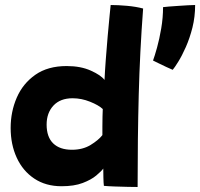

<svg xmlns="http://www.w3.org/2000/svg" viewBox="-20 -743 798 766"><path d="M394.5 -1.5Q393 -12 392.5 -34.8Q392 -57.5 392 -70.5Q384 -59.5 364 -42.8Q344 -26 310 -13Q276 0 225.5 0Q162.5 0 116.8 -30.5Q71 -61 46.8 -113.8Q22.5 -166.5 22.5 -232.5Q22.5 -297.5 47 -353.8Q71.5 -410 121.2 -444.8Q171 -479.5 246 -479.5Q302 -479.5 342.5 -461.2Q383 -443 397 -424Q398.5 -458 402 -504.8Q405.5 -551.5 409.5 -597.5Q413.5 -643.5 417 -678Q420.5 -712.5 421.5 -723Q450.5 -723 486.8 -719.8Q523 -716.5 551 -709Q538 -536.5 533.5 -364.8Q529 -193 529 3Q517 3 491 2.5Q465 2 437.5 1Q410 0 394.5 -1.5ZM267 -145.5Q310 -145.5 341.2 -164.5Q372.5 -183.5 388.5 -204Q388.5 -217.5 388.5 -238Q388.5 -258.5 389 -278.2Q389.5 -298 390 -308Q373.5 -323.5 339.2 -337.2Q305 -351 269.5 -351Q220.5 -351 193.2 -321.8Q166 -292.5 166 -246Q166 -196.5 192.2 -171Q218.5 -145.5 267 -145.5ZM758.5 -723Q758.5 -676 747.8 -633.2Q737 -590.5 721.5 -555.5Q706 -520.5 691.2 -496.8Q676.5 -473 669 -464.5Q661.5 -467.5 644.2 -475.5Q627 -483.5 610.8 -491.5Q594.5 -499.5 590.5 -501.5Q597 -519 606.5 -553Q616 -587 623.2 -629.5Q630.5 -672 630.5 -714.5Q636.5 -715.5 653.2 -716.8Q670 -718 690.8 -719.5Q711.5 -721 730.2 -722Q749 -723 758.5 -723Z"/></svg>

Font: Grandstander
Style: Bold
Weight: 700
Designer: Tyler Finck
Foundry: Etcetera Type Co
Version: Version 1.200; ttfautohint (v1.8.3)